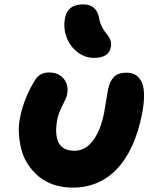

<svg xmlns="http://www.w3.org/2000/svg" viewBox="-20 -877 695 880"><path d="M411.1 -611.8Q371.6 -611.8 339.4 -634.8Q307.1 -657.7 290.3 -693.8Q273.4 -730 274.9 -770Q277.3 -814.5 298.3 -835.7Q319.3 -856.9 361.8 -856.9Q424.3 -856.9 435.1 -790Q439 -768.6 449.5 -749.8Q460 -731 470 -720Q480 -709 485.8 -693.4Q491.7 -677.7 487.8 -660.2Q478.5 -611.8 411.1 -611.8ZM313 -17.1Q267.1 -17.1 227.8 -30Q188.5 -43 160.2 -65.9Q131.8 -88.9 110.6 -119.9Q89.4 -150.9 79.3 -187.3Q69.3 -223.6 66.7 -263.7Q64 -303.7 73.2 -344.2Q90.8 -428.2 138.2 -505.9Q159.7 -544.9 204.1 -544.9Q249 -544.9 272.7 -515.4Q296.4 -485.8 287.1 -441.9Q284.7 -429.7 266.4 -393.6Q248 -357.4 243.2 -332Q229.5 -265.1 247.6 -225.6Q265.6 -186 321.8 -186Q370.6 -186 405.8 -232.2Q440.9 -278.3 457 -358.9Q461.9 -384.8 466.8 -417.5Q471.7 -450.2 475.1 -465.8Q482.9 -504.9 502.2 -524.4Q521.5 -543.9 560.1 -543.9Q610.8 -543.9 630.4 -498.3Q649.9 -452.6 630.9 -354Q598.1 -189.5 516.6 -103.3Q435.1 -17.1 313 -17.1Z"/></svg>

Font: Shantell Sans Bouncy
Style: Italic
Weight: 800
Italic angle: -11.31°
Designer: Stephen Nixon, Anya Danilova, Shantell Martin
Foundry: Arrow Type
Version: Version 1.006;[9816181b4]